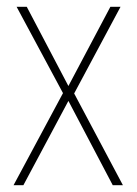

<svg xmlns="http://www.w3.org/2000/svg" viewBox="-20 -547 404 567"><path d="M166 -272 29 -527H59L182 -293L306 -527H336L199 -271L343 0H313L182 -249L49 0H20Z"/></svg>

Font: Noto Sans Telugu Condensed Thin
Style: Regular
Weight: 100
Width: 3
Designer: Jelle Bosma - Monotype Design Team
Foundry: Monotype Imaging Inc.
Version: Version 2.005; ttfautohint (v1.8.4.7-5d5b)